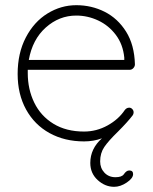

<svg xmlns="http://www.w3.org/2000/svg" viewBox="-20 -535 588 740"><path d="M434 -27Q398 8 382 31.5Q366 55 366 87Q366 113 382.5 130.5Q399 148 425 148Q449 148 457 137Q467 122 478 122Q493 122 493 136Q493 152 468.5 168.5Q444 185 420 185Q385 185 356.5 159Q328 133 328 93Q328 38 373 -2Q341 10 304 10Q229 10 171 -22Q113 -54 80.5 -113Q48 -172 48 -250Q48 -330 79.5 -390.5Q111 -451 163 -483Q215 -515 274 -515Q333 -515 383.5 -489.5Q434 -464 466 -413Q498 -362 500 -287Q500 -279 494 -272.5Q488 -266 480 -266H87V-253Q87 -191 112 -139.5Q137 -88 186 -58Q235 -28 304 -28Q352 -28 394.5 -51.5Q437 -75 461 -111Q468 -120 478 -120Q485 -120 490 -114.5Q495 -109 495 -102Q495 -95 491 -90Q472 -65 434 -27ZM91 -304H459V-313Q454 -364 426.5 -400.5Q399 -437 358.5 -456Q318 -475 274 -475Q208 -475 156.5 -429Q105 -383 91 -304Z"/></svg>

Font: Quicksand Light
Style: Regular
Weight: 300
Designer: Andrew Paglinawan
Foundry: Andrew Paglinawan
Version: Version 3.000